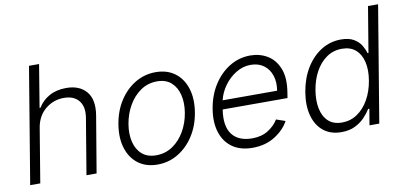

<svg xmlns="http://www.w3.org/2000/svg" viewBox="-69 -950 2509 1186"><g transform="rotate(-10 1185.0 -357.5)"><path d="M157.7 -340.9 101.2 0H38L158.7 -727.3H221.9L177.9 -459.9H183.6Q209.2 -502.5 253.9 -527.5Q298.7 -552.6 360.8 -552.6Q443.5 -552.6 486.7 -501.8Q529.8 -451 513.8 -353.3L454.5 0H391L449.2 -349.4Q460.6 -416.9 429.9 -455.8Q399.1 -494.7 335.6 -494.7Q270.2 -494.7 220.2 -453.5Q170.1 -412.3 157.7 -340.9Z M836.3 11.4Q764.6 11.4 715.7 -25Q666.9 -61.4 646.5 -126.1Q626.1 -190.7 639.9 -275.2Q653.4 -357.6 693.7 -420.1Q734 -482.6 793 -517.8Q851.9 -552.9 921.2 -552.9Q993.3 -552.9 1042.1 -516.3Q1090.9 -479.8 1111.3 -415.1Q1131.7 -350.5 1117.9 -265.6Q1104.4 -183.9 1064.1 -121.4Q1023.8 -58.9 964.8 -23.8Q905.9 11.4 836.3 11.4ZM837.4 -46.5Q895.2 -46.5 941.1 -77.6Q986.9 -108.7 1016.7 -160.7Q1046.5 -212.7 1056.5 -275.2Q1066.4 -335.2 1054.5 -385.1Q1042.6 -435 1009.2 -465.2Q975.9 -495.4 920.5 -495.4Q862.9 -495.4 817.1 -464Q771.3 -432.5 741.5 -380.3Q711.6 -328.1 701.3 -265.6Q691.4 -206 703.1 -156.1Q714.8 -106.2 748.4 -76.3Q782 -46.5 837.4 -46.5Z M1431.5 11.4Q1355.1 11.4 1305.2 -24.3Q1255.3 -60 1235.6 -123.4Q1215.9 -186.8 1229.8 -269.5Q1243.6 -352.3 1284.4 -416.2Q1325.3 -480.1 1385.1 -516.5Q1445 -552.9 1515.6 -552.9Q1574.9 -552.9 1622.9 -524Q1670.8 -495 1693.9 -435.7Q1717 -376.4 1701.7 -285.2L1696.7 -253.9H1290.1Q1274.1 -151.3 1313.9 -98.9Q1353.7 -46.5 1440.3 -46.5Q1498.9 -46.5 1540.5 -73Q1582 -99.4 1603.7 -136L1660.2 -116.5Q1633.2 -65 1573.5 -26.8Q1513.8 11.4 1431.5 11.4ZM1299.7 -309.7H1641.3Q1650.2 -362.2 1636.4 -404.3Q1622.5 -446.4 1589.3 -470.9Q1556.1 -495.4 1507.1 -495.4Q1458.8 -495.4 1415.7 -469.1Q1372.5 -442.8 1341.8 -400.6Q1311.1 -358.3 1299.7 -309.7Z M1989.7 11.4Q1922.2 11.4 1877.7 -24Q1833.1 -59.3 1815.3 -123Q1797.6 -186.8 1811.4 -271.3Q1825.6 -355.5 1864.3 -418.9Q1903.1 -482.2 1959.7 -517.6Q2016.3 -552.9 2083.5 -552.9Q2133.5 -552.9 2163.7 -535.2Q2193.9 -517.4 2209.5 -491.7Q2225.1 -465.9 2231.9 -441.4H2237.6L2285.2 -727.3H2348.4L2227.6 0H2166.2L2183.2 -101.2H2175.8Q2160.5 -76.3 2135.8 -50.2Q2111.2 -24.1 2075.1 -6.4Q2039.1 11.4 1989.7 11.4ZM2003.2 -46.5Q2056.1 -46.5 2098.9 -75.5Q2141.7 -104.4 2170.6 -155.5Q2199.6 -206.7 2210.6 -272.4Q2221.6 -337.7 2210 -388Q2198.5 -438.2 2165.8 -466.8Q2133.2 -495.4 2079.9 -495.4Q2025.2 -495.4 1983 -465.7Q1940.7 -436.1 1913.2 -385.7Q1885.7 -335.2 1875.4 -272.4Q1864.7 -208.8 1875 -157.7Q1885.3 -106.5 1917.1 -76.5Q1948.9 -46.5 2003.2 -46.5Z"/></g></svg>

Font: Inter Light  BETA
Style: Italic
Weight: 300
Italic angle: 9.39999°
Designer: Rasmus Andersson
Foundry: rsms
Version: Version 3.011;git-f93a4a705